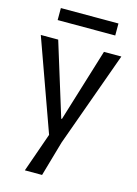

<svg xmlns="http://www.w3.org/2000/svg" viewBox="-135 -828 759 1066"><g transform="rotate(15 244.0 -295.0)"><path d="M118 166 197 -59 9 -583H109L239 -163H243L372 -583H472L275 -36L217 166ZM78 -687V-756H409V-687Z"/></g></svg>

Font: Ruda Medium
Style: Regular
Weight: 500
Version: Version 2.001